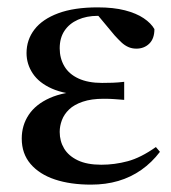

<svg xmlns="http://www.w3.org/2000/svg" viewBox="-20 -488 463 521"><path d="M227 13Q171 13 129 -1Q87 -15 63 -43Q39 -71 39 -112Q39 -148 58 -176.5Q77 -205 115 -222Q153 -239 211 -241L207 -231Q156 -232 121 -247.5Q86 -263 69 -288.5Q52 -314 52 -344Q52 -380 73.5 -408Q95 -436 138 -452Q181 -468 245 -468Q288 -468 319 -460Q350 -452 370 -438.5Q390 -425 399 -409Q399 -383 385 -369.5Q371 -356 350 -356Q338 -356 328 -360.5Q318 -365 309.5 -373Q301 -381 291 -392L241 -452L282 -456L303 -439Q285 -444 272 -444.5Q259 -445 245 -445Q215 -445 191.5 -434.5Q168 -424 155 -404.5Q142 -385 142 -357Q142 -330 154.5 -308.5Q167 -287 193 -275Q219 -263 257 -263Q272 -263 286 -263.5Q300 -264 317 -266V-217Q303 -218 291 -219Q279 -220 261 -220Q228 -220 204.5 -212Q181 -204 167.5 -191Q154 -178 148 -162Q142 -146 142 -130Q142 -105 154 -85Q166 -65 191 -53Q216 -41 255 -41Q291 -41 326.5 -50.5Q362 -60 403 -89L414 -76Q392 -47 363.5 -27Q335 -7 301 3Q267 13 227 13Z"/></svg>

Font: Source Serif 4 60pt SemiBold
Style: Regular
Weight: 600
Version: Version 4.004;hotconv 1.0.116;makeotfexe 2.5.65601